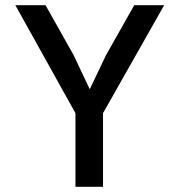

<svg xmlns="http://www.w3.org/2000/svg" viewBox="-20 -718 690 738"><path d="M270 0V-283L39 -698H155L263 -506L325 -375L388 -507L496 -698H611L376 -283V0Z"/></svg>

Font: Azeret Mono Thin
Style: Regular
Weight: 400
Version: Version 1.002